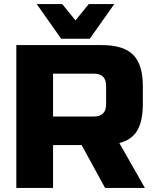

<svg xmlns="http://www.w3.org/2000/svg" viewBox="-20 -921 760 941"><path d="M60 0ZM60 -700H480Q585 -700 632.5 -652.5Q680 -605 680 -500V-410Q680 -327 652.5 -281Q625 -235 565 -220L690 0H495L380 -210H240V0H60ZM500 -500Q500 -560 440 -560H240V-350H440Q500 -350 500 -410ZM285 -901 350 -821 415 -901H540L420 -731H280L160 -901Z"/></svg>

Font: Russo One
Style: Regular
Weight: 400
Designer: Jovanny lemonad
Foundry: Jovanny Lemonad
Version: Version 1.001